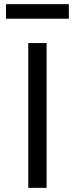

<svg xmlns="http://www.w3.org/2000/svg" viewBox="-20 -903 360 923"><path d="M116 -696H204V0H116ZM311 -883V-813H9V-883Z"/></svg>

Font: Amiko
Style: Regular
Weight: 400
Designer: Pablo Impallari, Rodrigo Fuenzalida, Andres Torresi
Foundry: Impallari Type
Version: Version 1.001; ttfautohint (v1.3)